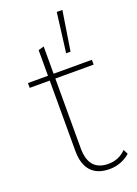

<svg xmlns="http://www.w3.org/2000/svg" viewBox="-148 -828 642 900"><g transform="rotate(-20 173.0 -378.5)"><path d="M253 -570H231L256 -767H284ZM341 -29Q323 -12 296 -1Q269 10 238 10Q178 10 146.5 -24Q115 -58 115 -126V-476H15V-500H115V-628L143 -636V-500H334V-476H143V-128Q143 -15 241 -15Q293 -15 329 -52Z"/></g></svg>

Font: Work Sans ExtraLight
Style: Regular
Weight: 280
Designer: Wei Huang
Foundry: Wei Huang
Version: Version 1.500